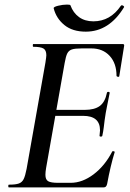

<svg xmlns="http://www.w3.org/2000/svg" viewBox="-20 -817 565 837"><path d="M19 -12Q48 -12 62 -17Q76 -22 83 -36Q90 -50 96 -81L178 -544Q182 -570 182 -576Q182 -598 169.5 -605.5Q157 -613 125 -613Q123 -613 123 -619Q123 -625 125 -625H515Q523 -625 521 -616L500 -485Q500 -482 496 -482Q493 -482 490.5 -483.5Q488 -485 488 -486Q488 -541 458 -573.5Q428 -606 378 -606H337Q307 -606 293.5 -601.5Q280 -597 273.5 -584.5Q267 -572 262 -543L181 -85Q178 -67 178 -55Q178 -34 190 -27Q202 -20 233 -20H288Q339 -20 388 -57Q437 -94 469 -156Q469 -158 473 -158Q476 -158 478.5 -156.5Q481 -155 480 -154Q462 -96 447 -15Q445 -7 441.5 -3.5Q438 0 431 0H19Q16 0 16 -6Q16 -12 19 -12ZM414 -226Q416 -242 416 -249Q416 -312 342 -312H183L186 -338H349Q392 -338 415 -355Q438 -372 446 -412Q447 -417 453 -416.5Q459 -416 458 -411Q449 -365 446 -351Q445 -344 441 -325L436 -292Q435 -283 432.5 -263Q430 -243 426 -225Q425 -221 419 -221.5Q413 -222 414 -226ZM214 -781Q213 -787 233.5 -792Q254 -797 272 -797Q286 -797 287 -794Q299 -761 324.5 -742.5Q350 -724 387 -724Q461 -724 507 -792Q509 -794 511 -794Q515 -794 518.5 -791Q522 -788 521 -786Q456 -679 354 -679Q296 -679 260.5 -708Q225 -737 214 -781Z"/></svg>

Font: Cormorant Infant SemiBold
Style: Italic
Weight: 600
Italic angle: -10°
Designer: Christian Thalmann (Catharsis Fonts)
Foundry: Catharsis Fonts
Version: Version 4.000